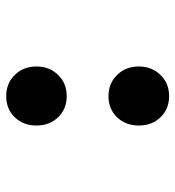

<svg xmlns="http://www.w3.org/2000/svg" viewBox="8 -580 583 640"><g transform="rotate(-90 300.0 -259.5)"><path d="M299.8 -329.1Q257.3 -329.1 229.7 -357.7Q202.1 -386.2 202.1 -430.2Q202.1 -474.1 229.7 -502.4Q257.3 -530.8 299.8 -530.8Q342.8 -530.8 370.8 -502.2Q398.9 -473.6 398.9 -430.2Q398.9 -386.7 370.8 -357.9Q342.8 -329.1 299.8 -329.1ZM299.8 12.2Q257.3 12.2 229.7 -16.4Q202.1 -44.9 202.1 -88.9Q202.1 -132.8 229.7 -161.4Q257.3 -189.9 299.8 -189.9Q342.8 -189.9 370.8 -161.1Q398.9 -132.3 398.9 -88.9Q398.9 -45.4 370.8 -16.6Q342.8 12.2 299.8 12.2Z"/></g></svg>

Font: Office Code Pro Medium
Style: Regular
Weight: 500
Designer: Nathan Rutzky & Paul D. Hunt
Foundry: Adobe Systems Incorporated
Version: Version 1.004;PS 001.004;hotconv 1.0.70;makeotf.lib2.5.58329